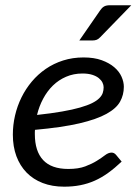

<svg xmlns="http://www.w3.org/2000/svg" viewBox="-20 -702 519 729"><path d="M28.8 0ZM450.2 -372.6Q450.2 -341.8 436 -316.2Q421.9 -290.5 384.5 -269.8Q347.2 -249 281.5 -233.6Q215.8 -218.3 112.8 -209Q112.3 -205.1 112.3 -200.9Q112.3 -196.8 112.3 -192.9Q112.3 -127.9 143.8 -94.2Q175.3 -60.5 239.3 -60.5Q277.8 -60.5 303.7 -70.3Q329.6 -80.1 347.9 -91.6Q366.2 -103 378.9 -112.8Q391.6 -122.6 403.8 -122.6Q413.1 -122.6 420.4 -114.3L441.9 -88.4Q415.5 -63.5 390.4 -45.4Q365.2 -27.3 339.4 -15.9Q313.5 -4.4 284.9 1.2Q256.3 6.8 223.6 6.8Q178.2 6.8 142.1 -7.1Q106 -21 80.8 -46.9Q55.7 -72.8 42.2 -109.1Q28.8 -145.5 28.8 -190.9Q28.8 -227.5 37.1 -263.4Q45.4 -299.3 61.5 -332Q77.6 -364.7 100.8 -392.3Q124 -419.9 153.8 -440.4Q183.6 -460.9 219.7 -472.4Q255.9 -483.9 297.4 -483.9Q337.4 -483.9 366.2 -473.4Q395 -462.9 413.8 -446.8Q432.6 -430.7 441.4 -410.9Q450.2 -391.1 450.2 -372.6ZM293 -422.9Q259.3 -422.9 231 -410.6Q202.6 -398.4 180.9 -377.2Q159.2 -356 143.8 -327.1Q128.4 -298.3 120.6 -265.6Q175.3 -271.5 215.6 -278.6Q255.9 -285.6 283.9 -293.7Q312 -301.8 329.6 -310.5Q347.2 -319.3 356.9 -329.1Q366.7 -338.9 370.1 -349.1Q373.5 -359.4 373.5 -370.6Q373.5 -379.4 369.1 -388.4Q364.7 -397.5 355.2 -405.3Q345.7 -413.1 330.3 -418Q314.9 -422.9 293 -422.9ZM478.5 -682.1 360.8 -561Q354 -553.7 347.2 -551Q340.3 -548.3 330.6 -548.3H281.2L359.9 -662.1Q366.7 -672.4 374.8 -677.2Q382.8 -682.1 397.9 -682.1Z"/></svg>

Font: Carlito
Style: Italic
Weight: 400
Italic angle: -7°
Designer: Lukasz Dziedzic
Foundry: tyPoland Lukasz Dziedzic
Version: Version 1.104